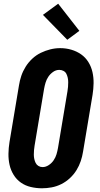

<svg xmlns="http://www.w3.org/2000/svg" viewBox="-20 -1005 540 1033"><path d="M206 8Q175 8 145.5 1Q116 -6 92.5 -22.5Q69 -39 53.5 -64Q38 -89 31.5 -118Q25 -147 25.5 -178Q26 -209 31 -240L82 -545Q86 -571 94.5 -596.5Q103 -622 118 -646Q133 -670 154 -689.5Q175 -709 200 -721Q225 -733 251 -739.5Q277 -746 304 -746Q335 -746 364 -737.5Q393 -729 416.5 -712.5Q440 -696 455.5 -671Q471 -646 477.5 -617Q484 -588 483.5 -557Q483 -526 478 -495L427 -190Q423 -164 414.5 -138.5Q406 -113 391.5 -89.5Q377 -66 356 -46.5Q335 -27 310 -14.5Q285 -2 258.5 3Q232 8 206 8ZM209 -106Q226 -106 242 -116.5Q258 -127 268.5 -142.5Q279 -158 284 -175Q289 -192 292 -209L343 -514Q345 -526 346 -538Q347 -550 347 -562.5Q347 -575 344.5 -586.5Q342 -598 337 -608Q332 -618 321.5 -623.5Q311 -629 299 -629Q281 -629 265.5 -618Q250 -607 240 -592Q230 -577 225 -560Q220 -543 217 -526L166 -221Q164 -209 163 -197Q162 -185 162 -173Q162 -161 164.5 -149.5Q167 -138 172 -128Q177 -118 187 -112Q197 -106 209 -106ZM342 -791 211 -925 293 -985 407 -839Z"/></svg>

Font: Iosevka Curly Heavy Oblique
Style: Regular
Weight: 900
Italic angle: -9°
Monospace: yes
Designer: Belleve Invis
Foundry: Belleve Invis
Version: Version 11.1.0; ttfautohint (v1.8.3)